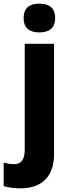

<svg xmlns="http://www.w3.org/2000/svg" viewBox="-69 -788 381 1048"><path d="M60 -689C60 -632 96 -611 146 -611C196 -611 232 -632 232 -689C232 -747 197 -768 146 -768C94 -768 60 -747 60 -689ZM43 240C171 240 226 163 226 53V-549H66V30C66 89 42 108 8 108C-12 108 -29 105 -49 99V228C-24 236 13 240 43 240Z"/></svg>

Font: Noto Sans Arabic UI SmCn XBd
Style: Regular
Weight: 800
Width: 4
Designer: Monotype Design Team, Nadine Chahine and Nizar Qandah
Foundry: Monotype Imaging Inc.
Version: Version 2.010